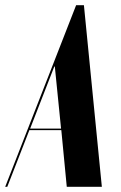

<svg xmlns="http://www.w3.org/2000/svg" viewBox="-92 -719 465 739"><path d="M201 -699H231L300 0H165L144 -218H21L-64 0H-72ZM24 -224H143L119 -463H117Z"/></svg>

Font: Moniqa Black Ita Display
Style: Italic
Weight: 900
Italic angle: -10°
Designer: Rajesh Rajput
Foundry: Rajesh Rajput
Version: Version 1.000